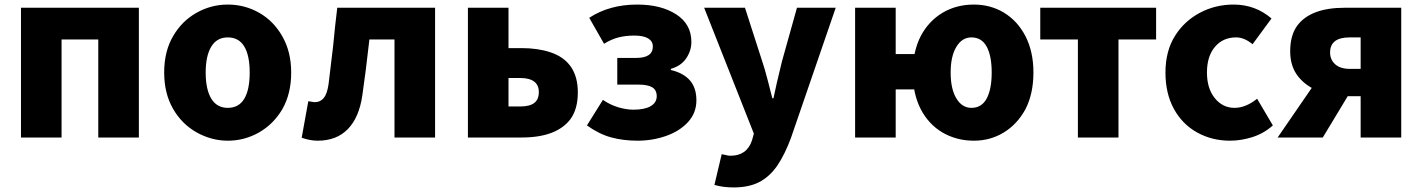

<svg xmlns="http://www.w3.org/2000/svg" viewBox="-20 -603 6236 842"><path d="M72 -569H589V0H411V-430H250V0H72Z M843 -22Q777 -59 738.5 -126.5Q700 -194 700 -285Q700 -379 740 -446Q778 -511 842 -547Q906 -583 979 -583Q1053 -583 1116.5 -547Q1180 -511 1218.5 -443Q1257 -375 1257 -285Q1257 -192 1218 -124Q1179 -58 1115.5 -22Q1052 14 979 14Q908 14 843 -22ZM1075 -285Q1075 -360 1051 -399.5Q1027 -439 979 -439Q931 -439 906.5 -398.5Q882 -358 882 -285Q882 -211 906.5 -170.5Q931 -130 979 -130Q1027 -130 1051 -169.5Q1075 -209 1075 -285Z M1303 1 1332 -159 1346 -157Q1356 -155 1361 -155Q1385 -155 1400 -173.5Q1415 -192 1421 -235Q1434 -340 1441 -402Q1449 -488 1459 -569H1888V0H1710V-430H1600Q1584 -287 1569 -185Q1555 -88 1505.5 -37Q1456 14 1373 14Q1340 14 1303 1Z M2032 -569H2210V-392H2268Q2338 -392 2393 -374Q2514 -334 2514 -198Q2514 -125 2482 -81Q2421 0 2268 0H2032ZM2343 -199Q2343 -261 2260 -261H2210V-136H2260Q2303 -136 2323 -151.5Q2343 -167 2343 -199Z M2554 -53 2624 -165Q2656 -143 2691.5 -132.5Q2727 -122 2758 -122Q2807 -122 2833.5 -137.5Q2860 -153 2860 -181Q2860 -208 2840.5 -220Q2821 -232 2779 -232H2687V-349H2770Q2843 -349 2843 -399Q2843 -422 2822.5 -434.5Q2802 -447 2762 -447Q2724 -447 2692.5 -439Q2661 -431 2629 -411L2564 -525Q2653 -583 2774 -583Q2879 -583 2945.5 -540Q3012 -497 3012 -419Q3012 -381 2989.5 -347.5Q2967 -314 2922 -301V-296Q2977 -283 3005.5 -250.5Q3034 -218 3034 -163Q3034 -108 2997.5 -68Q2961 -28 2901.5 -7Q2842 14 2776 14Q2713 14 2660 -0.5Q2607 -15 2554 -53Z M3113 208 3145 73 3163 77Q3174 80 3183 80Q3256 80 3278 12L3286 -17L3068 -569H3247L3323 -333Q3333 -304 3346 -254L3367 -172H3372Q3383 -227 3409 -333L3475 -569H3645L3449 1Q3423 72 3389 123Q3355 172 3309.5 195.5Q3264 219 3197 219Q3151 219 3113 208Z M3730 -569H3908V-366H4017V-211H3908V0H3730ZM4113 -22Q4051 -59 4017 -126Q3983 -193 3983 -285Q3983 -377 4018 -445Q4053 -511 4113.5 -547Q4174 -583 4251 -583Q4323 -583 4382 -548Q4443 -511 4477.5 -443.5Q4512 -376 4512 -285Q4512 -192 4477 -124Q4441 -58 4382 -22Q4323 14 4251 14Q4175 14 4113 -22ZM4329 -285Q4329 -358 4307 -398.5Q4285 -439 4240 -439Q4199 -439 4174 -397.5Q4149 -356 4149 -285Q4149 -213 4174 -171.5Q4199 -130 4240 -130Q4285 -130 4307 -171Q4329 -212 4329 -285Z M4707 -430H4542V-569H5050V-430H4885V0H4707Z M5230 -22Q5165 -58 5128 -125.5Q5091 -193 5091 -285Q5091 -379 5133 -446Q5174 -511 5242 -547Q5310 -583 5390 -583Q5485 -583 5556 -522L5473 -409Q5437 -439 5401 -439Q5343 -439 5308 -397.5Q5273 -356 5273 -285Q5273 -215 5307.5 -172.5Q5342 -130 5394 -130Q5443 -130 5493 -170L5562 -53Q5523 -18 5473 -2Q5423 14 5374 14Q5295 14 5230 -22Z M5947 -181H5889Q5824 -181 5766.5 -202Q5709 -223 5673.5 -267Q5638 -311 5638 -378Q5638 -449 5670 -492Q5729 -569 5877 -569H6125V0H5947ZM5947 -439H5899Q5813 -439 5813 -373Q5813 -341 5835.5 -321Q5858 -301 5899 -301H5947ZM5772 -275 5918 -227 5781 0H5583Z"/></svg>

Font: Merged Yaku Han JP Black
Style: Regular
Weight: 900
Designer: Ryoko NISHIZUKA 西塚涼子 (kana, bopomofo & ideographs); Paul D. Hunt (Latin, Greek & Cyrillic); Sandoll Communications 산돌커뮤니
Foundry: Adobe
Version: Version 2.004